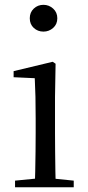

<svg xmlns="http://www.w3.org/2000/svg" viewBox="-20 -788 372 808"><path d="M43.3 0V-27.8L153.1 -38.6H184.5L290.3 -27.8V0ZM126.3 0Q127.3 -24.4 128.2 -65.3Q129.1 -106.3 129.6 -150.7Q130.1 -195.1 130.1 -228.5V-288.8Q130.1 -339.6 129.2 -380.6Q128.3 -421.6 126.3 -458.9L37.3 -463V-488.6L201.7 -528L213.9 -519.8L211.5 -380.2V-228.5Q211.5 -195.1 212 -150.7Q212.5 -106.3 213.1 -65.3Q213.7 -24.4 214.7 0ZM162.8 -655Q138.9 -655 122.1 -670.5Q105.3 -686 105.3 -711.1Q105.3 -735.9 122.1 -751.8Q138.9 -767.7 162.8 -767.7Q186.2 -767.7 203.7 -751.8Q221.2 -735.9 221.2 -711.1Q221.2 -686 203.7 -670.5Q186.2 -655 162.8 -655Z"/></svg>

Font: Early Summer Mincho VF
Style: Regular
Weight: 250
Designer: GuiWonder
Version: Version 1.002